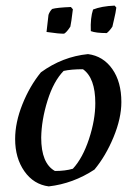

<svg xmlns="http://www.w3.org/2000/svg" viewBox="-20 -658 485 685"><path d="M304 -547Q302 -594 312 -624Q342 -636 389 -638L395 -631Q393 -614 387 -589Q381 -564 381 -563Q372 -549 361 -540Q322 -540 304 -547ZM146 -544 153 -605Q157 -617 166 -626Q183 -631 233 -633L240 -625Q234 -575 231 -563Q218 -543 209 -538Q193 -537 146 -544ZM154 7Q100 0 67 -47Q34 -94 34 -162Q34 -221 60 -286Q86 -351 126 -400Q203 -456 294 -465Q348 -458 380.5 -412Q413 -366 413 -294Q413 -236 385 -168.5Q357 -101 317 -53Q241 -3 154 7ZM176 -48Q213 -48 240 -56Q275 -94 297.5 -162Q320 -230 320 -290Q320 -380 276 -411Q234 -411 207 -405Q171 -368 149.5 -299Q128 -230 127 -167Q127 -75 176 -48Z"/></svg>

Font: Albura Medium
Style: Italic
Weight: 462
Italic angle: -7°
Designer: Mercedes Jáuregui
Foundry: Omnibus-Type Team
Version: Version 1.000